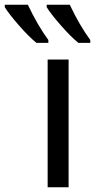

<svg xmlns="http://www.w3.org/2000/svg" viewBox="-125 -786 399 806"><path d="M-8 -766Q32 -681 78 -618V-606H28Q-4 -632 -46 -680Q-88 -728 -105 -756V-766ZM168 -766Q208 -681 254 -618V-606H204Q172 -632 130 -680Q88 -728 71 -756V-766ZM163 0H75V-536H163Z"/></svg>

Font: Advent Sans Logo
Style: Regular
Weight: 400
Designer: Types & Symbols
Foundry: Types & Symbols
Version: Version 1.002